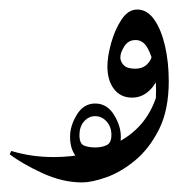

<svg xmlns="http://www.w3.org/2000/svg" viewBox="-45 -218 400 399"><path d="M305.7 -49.3Q305.7 10.7 285.4 51Q265.1 91.3 235.4 115.7Q205.6 140.1 175.5 150.6Q145.5 161.1 125.5 161.1Q85 161.1 42.7 141.6Q0.5 122.1 -24.9 102.5L-21.5 95.7Q20 108.4 66.4 108.4Q144.5 108.4 204.1 75.4Q263.7 42.5 282.7 -26.4ZM273.4 24.9Q279.3 1.5 279.3 -29.8Q279.3 -54.7 274.9 -78.9Q270.5 -103 261.2 -118.9Q252 -134.8 236.8 -134.8Q221.7 -134.8 213.4 -121.8Q205.1 -108.9 205.1 -98.6Q205.1 -89.8 212.2 -82.5Q219.2 -75.2 236.3 -75.2Q251 -75.2 260.5 -84.2Q270 -93.3 272 -106.9L286.1 -65.4Q280.3 -43.5 264.9 -29.3Q249.5 -15.1 229.5 -15.1Q205.6 -15.1 191.9 -33Q178.2 -50.8 178.2 -80.1Q178.2 -100.1 185.8 -127.9Q193.4 -155.8 207.3 -177Q221.2 -198.2 240.2 -198.2Q260.7 -198.2 275.4 -177.5Q290 -156.7 297.9 -122.8Q305.7 -88.9 305.7 -49.3Q300.3 -24.9 292 -7.1Q283.7 10.7 273.4 24.9ZM152.8 120.1Q122.6 120.1 111.6 105.2Q100.6 90.3 100.6 65.9Q100.6 43.5 114.7 20.3Q128.9 -2.9 152.8 -2.9Q177.2 -2.9 191.7 20.3Q206.1 43.5 206.1 65.9Q206.1 90.3 194.6 105.2Q183.1 120.1 152.8 120.1ZM152.8 88.4Q166.5 88.4 176.5 83.7Q186.5 79.1 186.5 62.5Q186.5 45.4 176.5 34.4Q166.5 23.4 152.8 23.4Q139.2 23.4 129.6 34.4Q120.1 45.4 120.1 62.5Q120.1 80.6 129.6 84.5Q139.2 88.4 152.8 88.4Z"/></svg>

Font: Lateef Light
Style: Regular
Weight: 300
Designer: SIL International
Foundry: SIL International
Version: Version 4.200